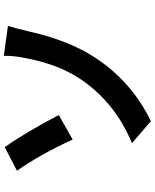

<svg xmlns="http://www.w3.org/2000/svg" viewBox="81 -874 837 1040"><g transform="rotate(-90 500.0 -354.5)"><path d="M363.3 43.9 244.1 -58.6Q460 -148.4 585.9 -330.1Q669.9 -451.2 704.1 -631.8Q718.8 -701.2 716.8 -752.9L878.9 -730.5Q866.2 -688.5 848.6 -614.3Q800.8 -402.3 710 -262.7Q580.1 -61.5 363.3 43.9ZM94.7 -681.6 222.7 -748Q297.9 -641.6 396.5 -455.1L263.7 -379.9Q180.7 -559.6 94.7 -681.6Z"/></g></svg>

Font: GenEi Gothic M Regular
Style: Bold
Weight: 700
Designer: o_tamon (Modified); [Source Han Sans]
Ryoko NISHIZUKA  (kana & ideographs); Paul D. Hunt (Latin, Greek & Cyrillic); Wenl
Version: Version 1.1a;Original Version 1.004